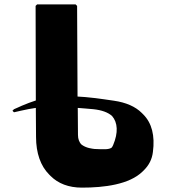

<svg xmlns="http://www.w3.org/2000/svg" viewBox="-20 -852 774 879"><path d="M144 -358 145 -225C145 -151 166 -92 205 -53L212 -46C246 -12 294 7 355 7C456 7 572 -7 633 -67L640 -74C661 -95 676 -122 680 -156C690 -231 675 -289 636 -328L629 -335C600 -364 557 -383 501 -391C434 -401 380 -408 335 -410L333 -825L326 -832H150L143 -825L144 -392C124 -386 102 -377 80 -368C68 -363 57 -357 44 -352L37 -345L44 -338C55 -340 65 -343 75 -345C102 -351 122 -355 144 -358ZM336 -358C356 -356 381 -355 408 -352C445 -348 474 -338 493 -321C519 -291 522 -245 498 -188C496 -183 494 -180 491 -176C478 -167 457 -168 413 -170C406 -171 373 -173 351 -192C343 -202 337 -215 337 -234Z"/></svg>

Font: Hussar Woodtype
Style: Blk
Weight: 900
Foundry: Cannot Into Space Fonts
Version: Version 1.07